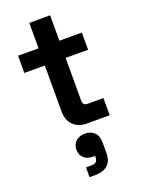

<svg xmlns="http://www.w3.org/2000/svg" viewBox="-173 -725 802 1092"><g transform="rotate(-20 228.0 -179.0)"><path d="M260 0Q211 0 180.5 -30.5Q150 -61 150 -112V-392H26V-496H150V-650H276V-496H412V-392H276V-134Q276 -104 304 -104H400V0ZM172 292V233H202Q225 233 234 224Q243 215 243 195V189H230Q195 189 175 170Q155 151 155 120Q155 88 176 69Q197 50 231 50Q266 50 287.5 70.5Q309 91 309 130V198Q309 243 282.5 267.5Q256 292 205 292Z"/></g></svg>

Font: Space Grotesk
Style: Bold
Weight: 700
Designer: Florian Karsten
Foundry: Florian Karsten
Version: Version 2.000